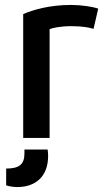

<svg xmlns="http://www.w3.org/2000/svg" viewBox="-20 -555 427 778"><path d="M268 -535C309 -535 355 -528 378 -520L359 -438C344 -443 315 -449 270 -449C224 -449 194 -442 181 -437V4H74V-498C114 -515 180 -535 268 -535ZM79 67V51H173C174 59 175 67 175 77C175 162 122 203 50 203C35 203 16 200 5 196V128C58 128 79 111 79 67Z"/></svg>

Font: Repo Medium
Style: Regular
Weight: 500
Designer: Stefan Peev
Foundry: Context Ltd
Version: Version 1.502